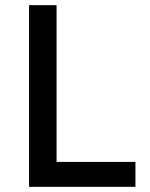

<svg xmlns="http://www.w3.org/2000/svg" viewBox="-20 -720 579 740"><path d="M92 0H502V-96H198V-700H92Z"/></svg>

Font: Fixel Display Medium
Style: Regular
Weight: 500
Designer: AlfaBravo + MacPaw
Foundry: Kyrylo Tkachov, Marchela Mozhyna, Serhii Makarenko, Maria Weinstein, Zakhar Kryvoshyya
Version: Version 1.211